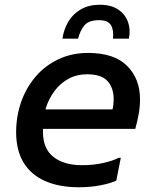

<svg xmlns="http://www.w3.org/2000/svg" viewBox="-20 -780 645 809"><path d="M313 9Q229 9 169.5 -17.5Q110 -44 79 -95.5Q48 -147 48 -223Q48 -290 69 -350Q90 -410 129.5 -456.5Q169 -503 225.5 -530Q282 -557 351 -557Q461 -557 515.5 -502.5Q570 -448 570 -362Q570 -329 564 -297Q558 -265 550 -237H123V-319H454Q457 -330 458 -341.5Q459 -353 459 -361Q459 -410 433 -438.5Q407 -467 347 -467Q303 -467 268.5 -448Q234 -429 210 -397Q186 -365 173.5 -325.5Q161 -286 161 -244V-225Q161 -153 205.5 -118.5Q250 -84 326 -84Q375 -84 416 -93.5Q457 -103 480 -115H489L470 -19Q444 -7 402.5 1Q361 9 313 9ZM401 -760Q447 -760 477 -740.5Q507 -721 519 -688Q531 -655 523 -617H456Q460 -653 447.5 -674Q435 -695 397 -695Q355 -695 336.5 -674Q318 -653 309 -617H243Q249 -657 268 -689Q287 -721 320.5 -740.5Q354 -760 401 -760Z"/></svg>

Font: Kufam Medium
Style: Italic
Weight: 500
Italic angle: -11°
Designer: Artur Schmal
Foundry: Original Type
Version: Version 1.301; ttfautohint (v1.8.3)